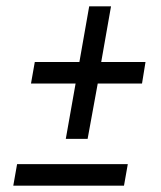

<svg xmlns="http://www.w3.org/2000/svg" viewBox="-20 -610 509 607"><path d="M188 -171 219 -346H78L90 -414H231L262 -590H331L300 -414H440L429 -346H289L257 -171ZM22 -23 34 -91H384L372 -23Z"/></svg>

Font: Archivo ExtraCondensed
Style: Italic
Weight: 400
Width: 2
Italic angle: -10°
Designer: Hector Gatti
Foundry: Omnibus-Type
Version: Version 2.001